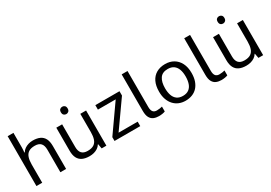

<svg xmlns="http://www.w3.org/2000/svg" viewBox="23 -1642 3579 2534"><g transform="rotate(-30 1812.5 -375.0)"><path d="M173 -537Q173 -518 171.5 -498Q170 -478 168 -462H174Q191 -490 217 -508Q243 -526 275 -535.5Q307 -545 341 -545Q406 -545 449.5 -524.5Q493 -504 515 -461Q537 -418 537 -349V0H450V-343Q450 -408 421 -440Q392 -472 330 -472Q270 -472 236 -449.5Q202 -427 187.5 -383.5Q173 -340 173 -277V0H85V-760H173Z M903 -737Q923 -737 938.5 -723.5Q954 -710 954 -681Q954 -653 938.5 -639Q923 -625 903 -625Q881 -625 866 -639Q851 -653 851 -681Q851 -710 866 -723.5Q881 -737 903 -737ZM1151 -536V0H1079L1066 -71H1062Q1045 -43 1018 -25Q991 -7 959 1.5Q927 10 892 10Q828 10 784.5 -10.5Q741 -31 719 -74Q697 -117 697 -185V-536H786V-191Q786 -127 815 -95Q844 -63 905 -63Q965 -63 999.5 -85.5Q1034 -108 1048.5 -151.5Q1063 -195 1063 -257V-536Z M1667 0H1275V-58L1563 -468H1292V-536H1660V-470L1376 -68H1667Z M1949 10Q1905 10 1870.5 -4.5Q1836 -19 1816 -55.5Q1796 -92 1796 -157V-714H1885V-165Q1885 -117 1903.5 -93Q1922 -69 1962 -69Q1984 -69 2007.5 -72.5Q2031 -76 2044 -80V-6Q2030 1 2002.5 5.5Q1975 10 1949 10Z M2605 -269Q2605 -202 2587.5 -150.5Q2570 -99 2537.5 -63Q2505 -27 2458.5 -8.5Q2412 10 2355 10Q2302 10 2257 -8.5Q2212 -27 2179 -63Q2146 -99 2127.5 -150.5Q2109 -202 2109 -269Q2109 -358 2139 -419.5Q2169 -481 2225 -513.5Q2281 -546 2358 -546Q2431 -546 2486.5 -513.5Q2542 -481 2573.5 -419.5Q2605 -358 2605 -269ZM2200 -269Q2200 -206 2216.5 -159.5Q2233 -113 2268 -88Q2303 -63 2357 -63Q2411 -63 2446 -88Q2481 -113 2497.5 -159.5Q2514 -206 2514 -269Q2514 -333 2497 -378Q2480 -423 2445.5 -447.5Q2411 -472 2356 -472Q2274 -472 2237 -418Q2200 -364 2200 -269Z M2902 10Q2858 10 2823.5 -4.5Q2789 -19 2769 -55.5Q2749 -92 2749 -157V-714H2838V-165Q2838 -117 2856.5 -93Q2875 -69 2915 -69Q2937 -69 2960.5 -72.5Q2984 -76 2997 -80V-6Q2983 1 2955.5 5.5Q2928 10 2902 10Z M3292 -737Q3312 -737 3327.5 -723.5Q3343 -710 3343 -681Q3343 -653 3327.5 -639Q3312 -625 3292 -625Q3270 -625 3255 -639Q3240 -653 3240 -681Q3240 -710 3255 -723.5Q3270 -737 3292 -737ZM3540 -536V0H3468L3455 -71H3451Q3434 -43 3407 -25Q3380 -7 3348 1.5Q3316 10 3281 10Q3217 10 3173.5 -10.5Q3130 -31 3108 -74Q3086 -117 3086 -185V-536H3175V-191Q3175 -127 3204 -95Q3233 -63 3294 -63Q3354 -63 3388.5 -85.5Q3423 -108 3437.5 -151.5Q3452 -195 3452 -257V-536Z"/></g></svg>

Font: hexuhindi05
Style: Book
Weight: 400
Designer: Jelle Bosma - Monotype Design Team
Foundry: Monotype Imaging Inc.
Version: Version 2.003